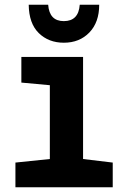

<svg xmlns="http://www.w3.org/2000/svg" viewBox="-20 -789 540 809"><path d="M398 -769H316Q311 -700 249 -700Q188 -700 183 -769H101Q102 -690 143.5 -649.5Q185 -609 249 -609Q315 -609 356.5 -652Q398 -695 398 -769ZM455 0V-104L330 -119V-549H70V-441L190 -430V-119L45 -104V0Z"/></svg>

Font: Noto Sans Mono UI Condensed ExtraBold
Style: Regular
Weight: 800
Width: 3
Designer: Monotype Design team
Foundry: Monotype Imaging Inc.
Version: 1.000